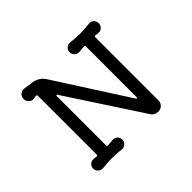

<svg xmlns="http://www.w3.org/2000/svg" viewBox="-151 -1007 1302 1302"><g transform="rotate(-45 500.0 -356.5)"><path d="M814 -737Q834 -739 848 -725.5Q862 -712 862 -692Q862 -673 849 -660Q836 -647 818 -647Q811 -647 803.5 -648Q796 -649 787 -650H785Q778 -650 778 -642V-35Q778 -13 762.5 2.5Q747 18 725 18Q689 18 671 -11L322 -545Q319 -550 316 -550Q311 -550 311 -542V-70Q311 -62 318 -62Q332 -62 344.5 -63.5Q357 -65 369 -66Q389 -68 403 -54.5Q417 -41 417 -21Q417 -2 403 11.5Q389 25 369 24Q341 21 319.5 19.5Q298 18 278 18Q258 18 236.5 19.5Q215 21 186 24Q167 25 152.5 11.5Q138 -2 138 -21Q138 -41 151 -53.5Q164 -66 182 -66Q189 -66 196.5 -65Q204 -64 213 -63H215Q222 -63 222 -71V-636Q222 -645 214 -645Q210 -645 204 -644Q198 -643 192 -642Q190 -642 188 -641.5Q186 -641 184 -641Q165 -641 151.5 -655Q138 -669 138 -689Q138 -711 154 -725Q170 -739 192 -736Q205 -734 218.5 -732Q232 -730 245 -728Q277 -726 302.5 -712Q328 -698 343 -675L678 -153Q681 -148 684 -148Q689 -148 689 -156V-643Q689 -651 682 -651Q669 -651 656 -650Q643 -649 631 -647Q612 -646 597.5 -659Q583 -672 583 -692Q583 -712 597.5 -725.5Q612 -739 631 -737Q660 -734 681.5 -732.5Q703 -731 723 -731Q743 -731 764.5 -732.5Q786 -734 814 -737Z"/></g></svg>

Font: Kiwi Maru Medium
Style: Regular
Weight: 500
Designer: Hiroki-Chan
Version: Version 1.100